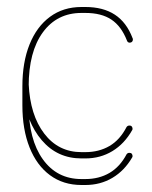

<svg xmlns="http://www.w3.org/2000/svg" viewBox="-20 -525 435 549"><path d="M359 -416Q360 -415 360 -412Q360 -408 357.5 -405.5Q355 -403 351 -403Q345 -403 343 -409Q327 -450 298.5 -469Q270 -488 224 -488H213Q143 -488 102.5 -432.5Q62 -377 62 -278V-224Q62 -126 102.5 -69.5Q143 -13 213 -13H224Q263 -13 293 -30.5Q323 -48 342 -84Q345 -88 350 -88Q355 -88 357 -85Q359 -82 359 -79Q359 -76 358 -75Q336 -37 301.5 -16.5Q267 4 224 4H213Q161 4 123 -24Q85 -52 64.5 -103.5Q44 -155 44 -224V-278Q44 -347 64.5 -398Q85 -449 123 -477Q161 -505 213 -505H224Q275 -505 308.5 -483Q342 -461 359 -416ZM62 -285Q66 -196 106.5 -143Q147 -90 213 -90H224Q263 -90 293 -107.5Q323 -125 342 -162Q345 -166 350 -166Q355 -166 357 -163Q359 -160 359 -157Q359 -154 358 -153Q336 -114 301.5 -93Q267 -72 224 -72H213Q144 -72 99.5 -124Q55 -176 46 -260Z"/></svg>

Font: Libertine-Super Thin
Style: Regular
Weight: 100
Designer: Bastien Sozeau
Foundry: NBR — Bastien Sozeau
Version: Version 2.003;gftools[0.9.33]